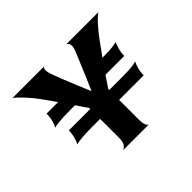

<svg xmlns="http://www.w3.org/2000/svg" viewBox="-133 -800 1001 1001"><g transform="rotate(-45 367.5 -300.0)"><path d="M263 0Q274 0 286 -13.5Q298 -27 298 -60Q298 -70 298 -93Q298 -116 298 -147.5Q298 -179 298 -213.5Q298 -248 298 -280Q277 -312 251 -350Q225 -388 199 -425.5Q173 -463 151.5 -492.5Q130 -522 115 -538Q88 -569 71.5 -584Q55 -599 50 -600H286Q278 -599 276 -585Q274 -571 286 -538Q294 -516 308.5 -479.5Q323 -443 339 -404.5Q355 -366 368 -335H369Q382 -363 397.5 -400.5Q413 -438 429 -475.5Q445 -513 456 -540Q468 -572 462 -585.5Q456 -599 446 -600H685Q681 -598 665.5 -584.5Q650 -571 625 -541Q610 -524 587.5 -493.5Q565 -463 538.5 -426Q512 -389 485.5 -350.5Q459 -312 438 -280V-60Q438 -27 444.5 -13.5Q451 0 458 0ZM120 -190Q127 -202 133.5 -225Q140 -248 140 -273H539Q585 -273 609.5 -276.5Q634 -280 639 -283Q632 -271 625.5 -247.5Q619 -224 619 -200H240Q185 -200 156 -196.5Q127 -193 120 -190ZM100 -333Q107 -344 113.5 -367Q120 -390 120 -417H316V-343H220Q165 -343 136 -339.5Q107 -336 100 -333ZM420 -343V-417H539Q585 -417 609.5 -420.5Q634 -424 639 -427Q632 -414 625.5 -390Q619 -366 619 -343Z"/></g></svg>

Font: Red Rose SemiBold
Style: Regular
Weight: 600
Designer: Jaikishan Patel
Version: Version 2.000